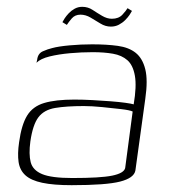

<svg xmlns="http://www.w3.org/2000/svg" viewBox="-20 -535 499 563"><path d="M190 8Q137 8 104 1Q71 -6 54.5 -21Q38 -36 34.5 -60Q31 -84 36 -118Q43 -169 59.5 -196Q76 -223 109.5 -233Q143 -243 198 -243Q223 -243 251 -241.5Q279 -240 304.5 -238Q330 -236 348 -233.5Q366 -231 372 -229Q381 -282 375.5 -313Q370 -344 353.5 -358.5Q337 -373 311 -377.5Q285 -382 252 -382Q219 -382 185.5 -379Q152 -376 125.5 -369.5Q99 -363 87 -351L89 -360Q91 -378 105.5 -384.5Q120 -391 133 -394Q151 -399 184 -402Q217 -405 250 -405Q293 -405 325.5 -400.5Q358 -396 378 -380Q398 -364 406 -332Q414 -300 406 -245L377 -35Q373 -13 332 -2.5Q291 8 190 8ZM192 -13Q275 -13 309 -20Q343 -27 347 -42L369 -208Q361 -212 335.5 -215Q310 -218 279.5 -221Q249 -224 226 -224Q175 -224 142 -218.5Q109 -213 92.5 -191Q76 -169 69 -120Q64 -83 70 -59.5Q76 -36 103.5 -24.5Q131 -13 192 -13ZM305 -457Q289 -457 274.5 -466Q260 -475 245.5 -483.5Q231 -492 216 -492Q200 -492 190.5 -481Q181 -470 176 -462L163 -470Q165 -474 169.5 -481Q174 -488 181.5 -496Q189 -504 199 -509.5Q209 -515 221 -515Q238 -515 251.5 -506Q265 -497 279.5 -488.5Q294 -480 308 -480Q328 -480 339 -492Q350 -504 354 -511L367 -503Q365 -499 360 -491.5Q355 -484 347 -476Q339 -468 328.5 -462.5Q318 -457 305 -457Z"/></svg>

Font: Genos ExtraLight
Style: Italic
Weight: 250
Italic angle: -8°
Designer: Robert E. Leuschke
Foundry: Robert E. Leuschke
Version: Version 1.010